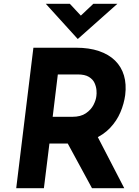

<svg xmlns="http://www.w3.org/2000/svg" viewBox="-20 -986 727 1006"><path d="M378 -736Q447 -736 498.5 -718.5Q550 -701 583 -668.5Q616 -636 629.5 -590.5Q643 -545 636 -488Q630 -443 611 -398Q592 -353 557 -316Q522 -279 469.5 -256.5Q417 -234 343 -234H239L210 0H65L155 -736ZM359 -374Q403 -374 430 -392.5Q457 -411 470 -436.5Q483 -462 485 -483Q487 -495 485.5 -513.5Q484 -532 475.5 -551Q467 -570 446 -583Q425 -596 387 -596H283L256 -374ZM484 -284 631 0H462L310 -280ZM346 -966 415 -892 380 -882 469 -966H595L388 -782H387L220 -966Z"/></svg>

Font: Josefin Sans Thin
Style: Bold Italic
Weight: 700
Italic angle: -7°
Version: Version 2.000